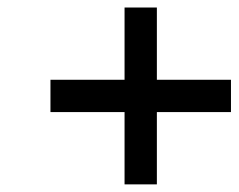

<svg xmlns="http://www.w3.org/2000/svg" viewBox="-20 -560 635 511"><path d="M311.5 -540H397.5V-347.7H594.7V-261.7H397.5V-69.3H311.5V-261.7H114.3V-347.7H311.5Z"/></svg>

Font: Thabit-Bold-Oblique
Style: Bold Oblique
Weight: 700
Designer: Regenerated by Nadim Shaikli
Foundry: MAK Alagha
Version: 0.01